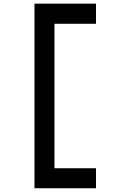

<svg xmlns="http://www.w3.org/2000/svg" viewBox="-20 -853 707 1040"><path d="M166.7 166.7V-833.3H500V-724.2H275V58.3H500V166.7Z"/></svg>

Font: 0xA000-Squareish-Mono
Style: Squareish-Mono-Bold
Weight: 700
Version: Version 0.1